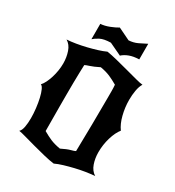

<svg xmlns="http://www.w3.org/2000/svg" viewBox="-228 -1077 1147 1256"><g transform="rotate(30 345.5 -449.0)"><path d="M222 -113Q240 -103 255 -95Q270 -87 285.5 -80.5Q301 -74 319 -69Q337 -64 360 -60Q402 -81 427 -87.5Q452 -94 460 -99Q462 -196 463.5 -302.5Q465 -409 465 -505Q465 -530 465 -554.5Q465 -579 463 -602Q445 -612 430 -620Q415 -628 399.5 -634.5Q384 -641 366.5 -646Q349 -651 326 -655Q284 -634 258.5 -626Q233 -618 225 -613Q224 -588 223 -552.5Q222 -517 221.5 -476Q221 -435 221 -390Q221 -345 221 -302Q221 -257 221.5 -205Q222 -153 222 -113ZM42 -362Q55 -376 65.5 -397.5Q76 -419 84 -444.5Q92 -470 96.5 -498Q101 -526 101 -553Q101 -599 87 -640Q73 -681 41 -700Q72 -702 108.5 -708Q145 -714 182 -723Q219 -732 253 -742.5Q287 -753 313 -765Q346 -760 391.5 -748.5Q437 -737 482 -725Q527 -713 564.5 -703Q602 -693 619 -692Q605 -669 599 -634.5Q593 -600 593 -563Q593 -507 607 -451.5Q621 -396 647 -361Q622 -330 606 -276.5Q590 -223 590 -166Q590 -120 604 -80Q618 -40 650 -20Q619 -18 581.5 -12Q544 -6 506.5 3Q469 12 434 22.5Q399 33 374 45Q341 41 296 30Q251 19 206.5 7Q162 -5 125 -15.5Q88 -26 72 -28Q86 -41 91.5 -70.5Q97 -100 97 -138Q97 -173 92.5 -211.5Q88 -250 80.5 -282.5Q73 -315 63 -337Q53 -359 42 -362ZM181 -899Q212 -901 246.5 -914.5Q281 -928 304 -942L395 -898Q430 -900 460 -914Q490 -928 518 -943V-825Q476 -824 445.5 -812.5Q415 -801 396 -783L303 -827Q251 -826 223.5 -811.5Q196 -797 181 -783Z"/></g></svg>

Font: New Rocker
Style: Regular
Weight: 400
Designer: Pablo Impallari, Brenda Gallo, Rodrigo Fuenzalida
Foundry: Pablo Impallari, Brenda Gallo, Rodrigo Fuenzalida
Version: Version 1.000; ttfautohint (v0.93) -l 8 -r 50 -G 200 -x 14 -